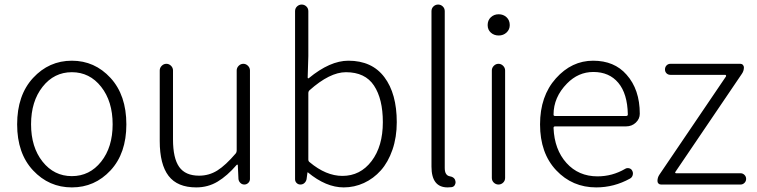

<svg xmlns="http://www.w3.org/2000/svg" viewBox="-20 -815 3344 848"><path d="M55.7 -265.6Q55.7 -394.5 126 -470.7Q196.3 -546.9 297.4 -546.9Q398.4 -546.9 468.3 -470.7Q538.1 -394.5 538.1 -265.6Q538.1 -137.7 468.3 -62.5Q398.4 12.7 297.4 12.7Q196.3 12.7 126 -62.5Q55.7 -137.7 55.7 -265.6ZM168 -101.1Q218.8 -37.1 297.4 -37.1Q376 -37.1 426.8 -101.1Q477.5 -165 477.5 -266.1Q477.5 -367.2 426.8 -431.6Q376 -496.1 297.4 -496.1Q218.8 -496.1 168 -431.6Q117.2 -367.2 117.2 -266.1Q117.2 -165 168 -101.1Z M846.7 12.7Q763.7 12.7 724.6 -38.1Q685.5 -88.9 685.5 -192.4V-503.9Q685.5 -515.6 694.3 -524.4Q703.1 -533.2 714.8 -533.2Q726.6 -533.2 735.4 -524.4Q744.1 -515.6 744.1 -503.9V-199.2Q744.1 -116.2 771.5 -77.6Q798.8 -39.1 859.4 -39.1Q903.3 -39.1 939.9 -62Q976.6 -85 1021.5 -137.7Q1025.4 -142.6 1025.4 -150.4V-503.9Q1025.4 -515.6 1034.2 -524.4Q1043 -533.2 1054.7 -533.2Q1066.4 -533.2 1075.2 -524.4Q1084 -515.6 1084 -503.9V-24.4Q1084 -14.6 1076.7 -7.3Q1069.3 0 1059.1 0Q1048.8 0 1041.5 -7.3Q1034.2 -14.6 1033.2 -24.4L1030.3 -86.9Q1029.3 -87.9 1027.8 -87.9Q1026.4 -87.9 1025.4 -86.9Q983.4 -38.1 940.9 -12.7Q898.4 12.7 846.7 12.7Z M1498 12.7Q1419.9 12.7 1339.8 -53.7Q1339.8 -53.7 1338.9 -53.7Q1337.9 -53.7 1337.9 -52.7L1334 -23.4Q1332 -13.7 1324.7 -6.8Q1317.4 0 1306.6 0Q1296.9 0 1290 -6.8Q1283.2 -13.7 1283.2 -23.4V-765.6Q1283.2 -778.3 1292 -786.6Q1300.8 -794.9 1312.5 -794.9Q1324.2 -794.9 1333 -786.6Q1341.8 -778.3 1341.8 -765.6V-567.4L1338.9 -472.7Q1338.9 -469.7 1340.8 -469.2Q1342.8 -468.8 1343.8 -469.7Q1437.5 -546.9 1518.6 -546.9Q1623 -546.9 1677.7 -474.1Q1732.4 -401.4 1732.4 -275.4Q1732.4 -209 1713.4 -153.8Q1694.3 -98.6 1662.1 -62.5Q1629.9 -26.4 1587.4 -6.8Q1544.9 12.7 1498 12.7ZM1492.2 -38.1Q1571.3 -38.1 1621.1 -103.5Q1670.9 -168.9 1670.9 -275.4Q1670.9 -377.9 1631.8 -437Q1592.8 -496.1 1507.8 -496.1Q1436.5 -496.1 1346.7 -416Q1341.8 -411.1 1341.8 -403.3V-110.4Q1341.8 -102.5 1347.7 -98.6Q1419.9 -38.1 1492.2 -38.1Z M1957 12.7Q1885.7 12.7 1885.7 -79.1V-765.6Q1885.7 -778.3 1894.5 -786.6Q1903.3 -794.9 1915 -794.9Q1926.8 -794.9 1935.5 -786.6Q1944.3 -778.3 1944.3 -765.6V-73.2Q1944.3 -56.6 1949.7 -47.9Q1955.1 -39.1 1963.9 -37.1Q1988.3 -33.2 1991.2 -15.6Q1992.2 -13.7 1992.2 -10.7Q1992.2 -3.9 1988.3 2.9Q1983.4 10.7 1973.6 11.7Q1965.8 12.7 1957 12.7Z M2152.3 -29.3V-503.9Q2152.3 -515.6 2161.1 -524.4Q2169.9 -533.2 2181.6 -533.2Q2193.4 -533.2 2202.1 -524.4Q2210.9 -515.6 2210.9 -503.9V-29.3Q2210.9 -16.6 2202.1 -8.3Q2193.4 0 2181.6 0Q2169.9 0 2161.1 -8.3Q2152.3 -16.6 2152.3 -29.3ZM2182.6 -658.2Q2162.1 -658.2 2147.9 -670.9Q2133.8 -683.6 2133.8 -704.1Q2133.8 -725.6 2147.9 -738.8Q2162.1 -752 2182.6 -752Q2203.1 -752 2217.3 -738.8Q2231.4 -725.6 2231.4 -704.1Q2231.4 -684.6 2217.3 -671.4Q2203.1 -658.2 2182.6 -658.2Z M2613.3 12.7Q2507.8 12.7 2436.5 -63Q2365.2 -138.7 2365.2 -265.6Q2365.2 -390.6 2435.1 -468.8Q2504.9 -546.9 2599.6 -546.9Q2693.4 -546.9 2747.1 -485.4Q2805.7 -419.9 2805.7 -312.5Q2805.7 -290 2788.1 -273.4Q2770.5 -256.8 2745.1 -256.8H2431.6Q2424.8 -256.8 2424.8 -250Q2428.7 -154.3 2481.9 -95.2Q2535.2 -36.1 2619.1 -36.1Q2684.6 -36.1 2741.2 -69.3Q2749 -74.2 2758.8 -71.8Q2768.6 -69.3 2772.5 -60.5Q2777.3 -51.8 2774.4 -41.5Q2771.5 -31.2 2762.7 -26.4Q2692.4 12.7 2613.3 12.7ZM2424.8 -308.6Q2424.8 -302.7 2431.6 -302.7H2745.1Q2752.9 -302.7 2752.9 -309.6Q2752.9 -310.5 2752.9 -310.5Q2751 -401.4 2710.9 -449.2Q2670.9 -497.1 2600.6 -497.1Q2534.2 -497.1 2484.4 -446.3Q2424.8 -385.7 2424.8 -308.6Z M2899.4 0Q2892.6 0 2888.2 -4.4Q2883.8 -8.8 2883.8 -15.6Q2883.8 -31.2 2892.6 -43.9L3186.5 -477.5Q3187.5 -479.5 3186.5 -481.9Q3185.5 -484.4 3183.6 -484.4H2941.4Q2930.7 -484.4 2923.8 -491.2Q2917 -498 2917 -508.3Q2917 -518.6 2923.8 -525.9Q2930.7 -533.2 2941.4 -533.2H3250Q3256.8 -533.2 3261.2 -528.3Q3265.6 -523.4 3265.6 -517.6Q3265.6 -502 3256.8 -489.3L2962.9 -55.7Q2960.9 -53.7 2962.4 -51.8Q2963.9 -49.8 2965.8 -49.8H3251Q3260.7 -49.8 3268.1 -42.5Q3275.4 -35.2 3275.4 -24.9Q3275.4 -14.6 3268.1 -7.3Q3260.7 0 3251 0Z"/></svg>

Font: Gen Jyuu Gothic Light
Style: Regular
Weight: 200
Designer: [Source Han Sans]
Ryoko NISHIZUKA  (kana & ideographs); Paul D. Hunt (Latin, Greek & Cyrillic); Wenlong ZHANG  (bopomofo
Version: Version 1.002.20150607